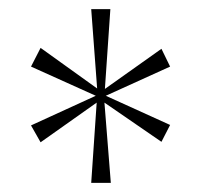

<svg xmlns="http://www.w3.org/2000/svg" viewBox="-20 -819 442 421"><path d="M192 -594 180 -418H223L209 -594L334 -508L353 -545L212 -609L353 -673L334 -712L210 -624L222 -799H180L193 -625L69 -714L48 -673L190 -609L48 -544L69 -507Z"/></svg>

Font: Noto Serif Sinhala SemiCondensed Thin
Style: Regular
Weight: 100
Width: 4
Designer: Jelle Bosma - Monotype Design Team
Foundry: Monotype Imaging Inc.
Version: Version 2.007